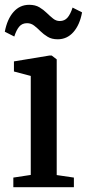

<svg xmlns="http://www.w3.org/2000/svg" viewBox="-26 -779 362 799"><path d="M29.5 0V-40L102 -51V-463L32 -481.5V-523.5L180.5 -548H189L210 -532V-50.5L281.5 -40V0ZM-6 -647Q4 -699.5 30.2 -729.2Q56.5 -759 95.5 -759Q120.5 -759 137.8 -748.8Q155 -738.5 168.5 -725.2Q182 -712 194.8 -701.8Q207.5 -691.5 222.5 -691.5Q243 -691.5 255.2 -706Q267.5 -720.5 276 -747.5L315.5 -727.5Q306 -675.5 279.5 -645.5Q253 -615.5 214 -615.5Q189.5 -615.5 172.5 -625.8Q155.5 -636 142.2 -649.2Q129 -662.5 116 -672.5Q103 -682.5 86.5 -682.5Q66 -682.5 54 -668.2Q42 -654 33.5 -627Z"/></svg>

Font: Merriweather 60pt Medium
Style: Regular
Weight: 500
Version: Version 2.100